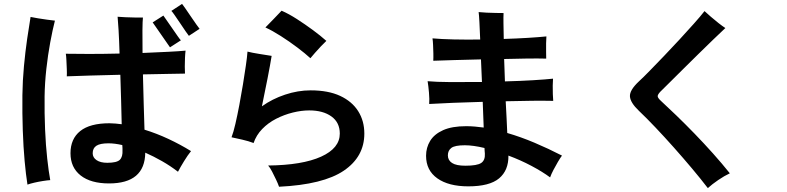

<svg xmlns="http://www.w3.org/2000/svg" viewBox="-20 -891 4040 986"><path d="M540 51Q446 51 394 10Q342 -31 342 -104Q342 -178 392 -218Q442 -258 542 -258Q557 -258 573 -256.5Q589 -255 605 -253Q604 -308 602 -374Q600 -440 598 -507Q516 -505 442 -503Q368 -501 323 -499Q324 -514 323 -537Q322 -560 321 -582Q320 -604 318 -615Q362 -614 437 -614Q512 -614 594 -616Q592 -684 589 -735Q586 -786 584 -805Q600 -804 625 -802.5Q650 -801 674.5 -801Q699 -801 714 -801Q712 -784 711.5 -734.5Q711 -685 712 -619Q785 -622 844.5 -625Q904 -628 933 -631Q931 -616 930 -593.5Q929 -571 929 -549Q929 -527 930 -513Q901 -512 843 -511.5Q785 -511 714 -509Q716 -433 718 -357Q720 -281 722 -225Q784 -206 845 -177.5Q906 -149 961 -115Q944 -94 925 -63Q906 -32 894 -9Q855 -39 812 -63.5Q769 -88 726 -107Q724 51 540 51ZM121 57Q113 7 106.5 -64Q100 -135 97 -221.5Q94 -308 95 -402Q96 -477 103 -551.5Q110 -626 119.5 -691.5Q129 -757 137 -804Q152 -801 175 -797Q198 -793 221.5 -790Q245 -787 262 -785Q250 -738 238 -673.5Q226 -609 218 -537Q210 -465 209 -396Q208 -309 211.5 -226.5Q215 -144 222.5 -76.5Q230 -9 238 34Q223 35 200.5 38.5Q178 42 156.5 47Q135 52 121 57ZM531 -55Q580 -55 595.5 -70.5Q611 -86 609 -120Q609 -124 609 -130.5Q609 -137 608 -146Q569 -155 537 -155Q494 -155 475 -142.5Q456 -130 456 -104Q456 -82 476 -68.5Q496 -55 531 -55ZM950 -707Q947 -710 934 -729Q921 -748 905 -772Q889 -796 876 -814.5Q863 -833 860 -835L915 -871Q918 -868 931 -849Q944 -830 960 -806.5Q976 -783 989 -764.5Q1002 -746 1005 -743ZM853 -648Q851 -651 838 -669.5Q825 -688 808.5 -712Q792 -736 779 -754.5Q766 -773 764 -776L819 -811Q821 -808 834 -789.5Q847 -771 863.5 -747Q880 -723 893 -704.5Q906 -686 909 -684Z M1413 68Q1408 53 1398 32Q1388 11 1377.5 -9.5Q1367 -30 1357 -41Q1533 -43 1629 -86.5Q1725 -130 1725 -205Q1725 -262 1682 -293Q1639 -324 1568 -324Q1528 -324 1483.5 -313Q1439 -302 1398 -281Q1357 -260 1326.5 -228.5Q1296 -197 1282 -156L1281 -157Q1258 -166 1223.5 -174Q1189 -182 1169 -186Q1179 -212 1189 -255.5Q1199 -299 1209 -351.5Q1219 -404 1227.5 -456.5Q1236 -509 1242.5 -553.5Q1249 -598 1251 -626Q1274 -620 1312 -614Q1350 -608 1375 -604Q1368 -560 1354 -488.5Q1340 -417 1325 -345Q1378 -383 1444 -405Q1510 -427 1575 -427Q1666 -427 1727 -398.5Q1788 -370 1819.5 -320Q1851 -270 1851 -205Q1851 -86 1745.5 -14.5Q1640 57 1413 68ZM1574 -592Q1548 -616 1507 -647Q1466 -678 1422 -706Q1378 -734 1343 -750Q1360 -767 1383.5 -791.5Q1407 -816 1426 -836Q1463 -820 1505 -793Q1547 -766 1587 -736.5Q1627 -707 1656 -681Q1644 -670 1628 -653Q1612 -636 1597.5 -619.5Q1583 -603 1574 -592Z M2385 66Q2284 66 2226 25Q2168 -16 2168 -91Q2168 -133 2189 -167.5Q2210 -202 2255.5 -222.5Q2301 -243 2374 -243Q2396 -243 2419 -241Q2442 -239 2464 -236L2459 -368Q2380 -366 2307 -363Q2234 -360 2184 -357Q2186 -380 2183 -415Q2180 -450 2176 -474Q2217 -470 2292.5 -469.5Q2368 -469 2455 -470L2450 -586Q2378 -584 2313.5 -582.5Q2249 -581 2205 -579Q2206 -594 2205.5 -616.5Q2205 -639 2204 -660.5Q2203 -682 2201 -694Q2245 -690 2310 -688.5Q2375 -687 2446 -688Q2444 -740 2442 -777.5Q2440 -815 2438 -829Q2455 -827 2479 -826Q2503 -825 2527 -824.5Q2551 -824 2566 -824Q2565 -805 2565.5 -770.5Q2566 -736 2567 -691Q2632 -693 2689.5 -696.5Q2747 -700 2786 -704Q2785 -691 2784.5 -668.5Q2784 -646 2784.5 -624.5Q2785 -603 2785 -590Q2748 -591 2691 -590.5Q2634 -590 2569 -588Q2570 -560 2571 -531Q2572 -502 2573 -473Q2651 -475 2717 -479Q2783 -483 2820 -487Q2819 -473 2818.5 -451Q2818 -429 2819 -408Q2820 -387 2821 -373Q2779 -374 2715 -373.5Q2651 -373 2577 -371Q2579 -326 2581.5 -284.5Q2584 -243 2585 -208Q2654 -188 2725 -158Q2796 -128 2866 -92Q2857 -80 2845 -59.5Q2833 -39 2822 -18Q2811 3 2805 20Q2766 -9 2709.5 -39Q2653 -69 2591 -92Q2592 -16 2543 25Q2494 66 2385 66ZM2370 -40Q2430 -40 2451 -54Q2472 -68 2470 -102Q2469 -107 2469 -114.5Q2469 -122 2468 -131Q2410 -145 2367 -145Q2316 -145 2298 -131.5Q2280 -118 2280 -93Q2280 -68 2301.5 -54Q2323 -40 2370 -40Z M3615 75Q3579 28 3534 -25.5Q3489 -79 3441 -133Q3393 -187 3346.5 -236Q3300 -285 3261 -322Q3217 -364 3215 -396Q3213 -428 3261 -473Q3283 -493 3316.5 -527.5Q3350 -562 3390 -603.5Q3430 -645 3469.5 -688Q3509 -731 3543 -769Q3577 -807 3598 -834Q3611 -822 3630.5 -805Q3650 -788 3670.5 -772Q3691 -756 3705 -747Q3679 -723 3642.5 -687.5Q3606 -652 3565.5 -612.5Q3525 -573 3486.5 -534.5Q3448 -496 3417.5 -466Q3387 -436 3371 -420Q3357 -405 3357.5 -396.5Q3358 -388 3373 -374Q3409 -341 3454 -297.5Q3499 -254 3547 -204.5Q3595 -155 3641.5 -103Q3688 -51 3728 -1Q3700 12 3668.5 33.5Q3637 55 3615 75Z"/></svg>

Font: Zen Kaku Gothic Antique
Style: Bold
Weight: 700
Designer: Yoshimichi Ohira
Foundry: Positype
Version: Version 1.001